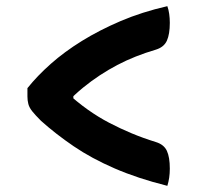

<svg xmlns="http://www.w3.org/2000/svg" viewBox="-20 -611 640 623"><path d="M69 -325Q101 -365 145 -404Q189 -443 245.5 -478Q302 -513 371 -542.5Q440 -572 523 -591Q527 -580 529 -566Q531 -552 531 -537Q531 -500 521.5 -479Q512 -458 486 -450Q452 -440 420.5 -427.5Q389 -415 360.5 -400Q332 -385 304.5 -367Q277 -349 250 -327Q223 -305 196 -277L218 -327V-263L194 -313Q230 -280 264.5 -255.5Q299 -231 334.5 -212.5Q370 -194 407 -178.5Q444 -163 486 -150Q512 -142 521.5 -121.5Q531 -101 531 -64Q531 -48 529 -34.5Q527 -21 523 -8Q427 -32 352 -64.5Q277 -97 219 -136.5Q161 -176 113 -219Q94 -238 84.5 -250Q75 -262 72 -273.5Q69 -285 69 -298Q69 -305 69 -311.5Q69 -318 69 -325Z"/></svg>

Font: Recursive Casual
Style: Bold
Weight: 700
Version: Version 1.085